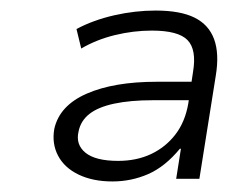

<svg xmlns="http://www.w3.org/2000/svg" viewBox="-20 -733 432 364"><path d="M193 -389Q156 -389 129 -402Q102 -415 90 -438Q78 -461 83 -489Q93 -533 144.5 -555.5Q196 -578 277 -578H347L342 -543H270Q227 -543 196.5 -536.5Q166 -530 149.5 -517Q133 -504 129 -484Q123 -459 142 -443.5Q161 -428 204 -428Q239 -428 266.5 -441Q294 -454 312.5 -478Q331 -502 337 -537L346 -597Q353 -639 335.5 -657Q318 -675 268 -675Q233 -675 198 -666.5Q163 -658 134 -641L125 -678Q157 -695 196.5 -704Q236 -713 275 -713Q322 -713 349 -699.5Q376 -686 386 -658.5Q396 -631 389 -589L358 -394H314L323 -451H321Q293 -417 261 -403Q229 -389 193 -389Z"/></svg>

Font: Nunito Sans 7pt SemiExpanded ExtraLight
Style: Italic
Weight: 250
Width: 6
Italic angle: -9°
Designer: Vernon Adams
Foundry: Vernon Adams
Version: Version 3.101;gftools[0.9.27]